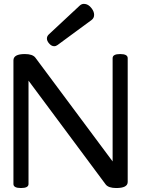

<svg xmlns="http://www.w3.org/2000/svg" viewBox="-20 -951 723 983"><path d="M257.3 -714.4Q243.2 -714.4 231 -729Q220.2 -741.2 220.2 -753.9Q220.2 -765.6 230 -774.9L387.7 -921.9Q397.5 -931.2 409.7 -931.2Q432.1 -931.2 449.2 -908.2Q461.9 -891.6 461.9 -875Q461.9 -858.4 448.7 -848.6L274.9 -720.7Q266.6 -714.4 257.3 -714.4ZM575.2 11.7Q535.2 11.7 521 -6.8L126 -538.1V-8.8Q126 11.7 87.4 11.7Q48.8 11.7 48.8 -8.8V-642.1Q48.8 -674.3 107.4 -674.3Q147 -674.3 161.1 -655.8L556.6 -124.5V-653.3Q556.6 -674.3 595.2 -674.3Q633.8 -674.3 633.8 -653.3V-19.5Q633.8 11.7 575.2 11.7Z"/></svg>

Font: Gayathri
Style: Bold
Weight: 700
Designer: Binoy Dominic <binoy.domenic@gmail.com>
Foundry: SMC
Version: Version 1.000